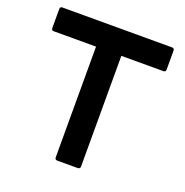

<svg xmlns="http://www.w3.org/2000/svg" viewBox="-140 -884 1008 1048"><g transform="rotate(20 364.5 -360.5)"><path d="M305 37Q291 37 291 23V-620H45Q32 -620 32 -634V-744Q32 -758 45 -758H682Q696 -758 696 -744V-634Q696 -620 682 -620H438V23Q438 37 423 37Z"/></g></svg>

Font: LINE Seed JP_TTF Bold
Style: Regular
Weight: 700
Designer: LINE & Fontrix & Fontworks
Version: Version 1.009